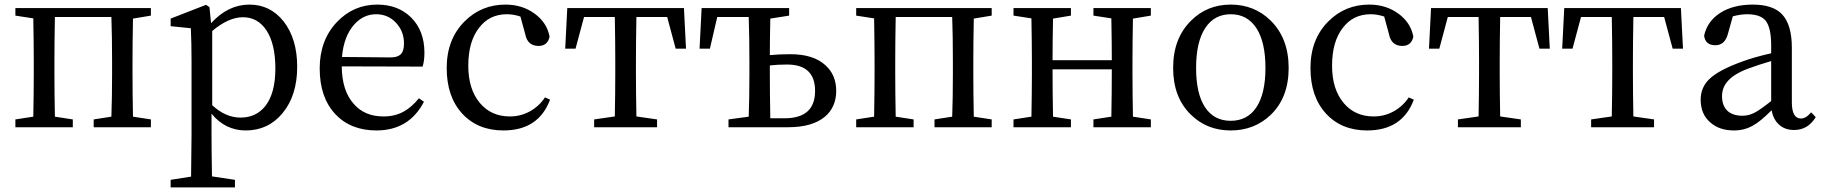

<svg xmlns="http://www.w3.org/2000/svg" viewBox="-20 -554 7933 836"><path d="M47 0V-34L125 -46Q127 -156 127 -230V-289Q127 -362 125 -474L47 -486V-519H637V-486L559 -473Q557 -363 557 -289V-230Q557 -156 559 -46L637 -34V0H388V-34L465 -46Q468 -129 468 -230V-289Q468 -396 465 -480H219Q217 -368 217 -289V-230Q217 -156 219 -46L297 -34V0Z M723 262V229L812 215Q814 91 814 31V-287Q814 -365 811 -431L723 -440V-473L877 -533L892 -523L899 -453Q973 -534 1066 -534Q1156 -534 1214 -462Q1274 -386 1274 -263Q1274 -138 1210 -61Q1148 14 1050 14Q961 14 901 -59V28Q901 90 903 214L1003 229V262ZM1027 -42Q1095 -42 1135 -92Q1179 -148 1179 -255.5Q1179 -363 1140 -422Q1102 -479 1038 -479Q975 -479 904 -419V-96Q962 -42 1027 -42Z M1619 14Q1507 14 1440 -57Q1372 -130 1372 -256Q1372 -379 1447 -458Q1519 -534 1623 -534Q1713 -534 1770 -478Q1828 -420 1828 -325Q1828 -288 1820 -264L1468 -265Q1469 -159 1520 -102Q1567 -47 1650 -47Q1701 -47 1739 -69Q1772 -87 1804 -126L1826 -111Q1761 14 1619 14ZM1680 -304Q1714 -304 1728 -321Q1739 -335 1739 -365Q1739 -417 1705 -454Q1670 -492 1618 -492Q1563 -492 1523 -448Q1477 -397 1469 -306Z M2172 14Q2060 14 1992.5 -59.5Q1925 -133 1925 -258Q1925 -383 2003 -461Q2076 -534 2181 -534Q2254 -534 2308 -494.5Q2362 -455 2373 -394Q2364 -354 2325 -354Q2277 -354 2267 -405L2246 -482Q2216 -492 2187 -492Q2111 -492 2066 -433Q2019 -373 2019 -268Q2019 -165 2070 -105Q2119 -47 2200 -47Q2247 -47 2287 -69Q2327 -91 2353 -130L2375 -120Q2325 14 2172 14Z M2567 0V-34L2657 -47Q2659 -157 2659 -230V-289Q2659 -368 2657 -480H2523L2486 -342H2441L2450 -519H2958L2967 -342H2922L2885 -480H2751Q2749 -368 2749 -289V-230Q2749 -157 2751 -47L2841 -34V0Z M3152 0V-34L3240 -46Q3243 -129 3243 -230V-289Q3243 -396 3240 -480H3103L3071 -342H3026L3035 -519H3416V-486L3334 -473Q3332 -379 3332 -314Q3372 -318 3421 -318Q3522 -318 3574 -270Q3621 -228 3621 -158Q3621 -88 3572 -46Q3517 0 3412 0ZM3334 -39H3396Q3529 -39 3529 -158Q3529 -273 3407 -273Q3363 -273 3332 -269V-230Q3332 -151 3334 -39Z M3708 0V-34L3786 -46Q3788 -156 3788 -230V-289Q3788 -362 3786 -474L3708 -486V-519H4298V-486L4220 -473Q4218 -363 4218 -289V-230Q4218 -156 4220 -46L4298 -34V0H4049V-34L4126 -46Q4129 -129 4129 -230V-289Q4129 -396 4126 -480H3880Q3878 -368 3878 -289V-230Q3878 -156 3880 -46L3958 -34V0Z M4393 0V-34L4471 -46Q4473 -156 4473 -230V-289Q4473 -362 4471 -474L4393 -486V-519H4643V-486L4565 -473Q4563 -365 4563 -292H4821Q4821 -366 4819 -474L4741 -486V-519H4991V-486L4913 -473Q4911 -363 4911 -289V-230Q4911 -158 4913 -46L4991 -34V0H4741V-34L4819 -46Q4821 -154 4821 -252H4563Q4563 -156 4565 -46L4643 -34V0Z M5165 -55Q5088 -130 5088 -258.5Q5088 -387 5166 -464Q5236 -534 5339 -534Q5442 -534 5513 -464Q5591 -387 5591 -258Q5591 -129 5513 -54Q5442 14 5338.5 14Q5235 14 5165 -55ZM5450 -86Q5490 -146 5490 -258Q5490 -371 5450.5 -431.5Q5411 -492 5339 -492Q5267 -492 5227.5 -431.5Q5188 -371 5188 -258Q5188 -146 5227 -87Q5266 -28 5338.5 -28Q5411 -28 5450 -86Z M5933 14Q5821 14 5753.5 -59.5Q5686 -133 5686 -258Q5686 -383 5764 -461Q5837 -534 5942 -534Q6015 -534 6069 -494.5Q6123 -455 6134 -394Q6125 -354 6086 -354Q6038 -354 6028 -405L6007 -482Q5977 -492 5948 -492Q5872 -492 5827 -433Q5780 -373 5780 -268Q5780 -165 5831 -105Q5880 -47 5961 -47Q6008 -47 6048 -69Q6088 -91 6114 -130L6136 -120Q6086 14 5933 14Z M6328 0V-34L6418 -47Q6420 -157 6420 -230V-289Q6420 -368 6418 -480H6284L6247 -342H6202L6211 -519H6719L6728 -342H6683L6646 -480H6512Q6510 -368 6510 -289V-230Q6510 -157 6512 -47L6602 -34V0Z M6908 0V-34L6998 -47Q7000 -157 7000 -230V-289Q7000 -368 6998 -480H6864L6827 -342H6782L6791 -519H7299L7308 -342H7263L7226 -480H7092Q7090 -368 7090 -289V-230Q7090 -157 7092 -47L7182 -34V0Z M7530 14Q7467 14 7428 -20Q7385 -56 7385 -120Q7385 -173 7422 -209Q7463 -249 7566 -286Q7617 -305 7692 -322V-356Q7692 -435 7667 -465Q7644 -492 7587 -492Q7560 -492 7525 -483L7504 -408Q7491 -357 7449 -357Q7405 -357 7400 -399Q7414 -462 7470.5 -498Q7527 -534 7612 -534Q7700 -534 7740 -491Q7782 -446 7782 -346V-108Q7782 -38 7822 -38Q7844 -38 7866 -65L7886 -44Q7852 12 7792 12Q7752 12 7726.5 -11Q7701 -34 7694 -74Q7645 -25 7614 -8Q7576 14 7530 14ZM7567 -50Q7595 -50 7621 -64Q7644 -76 7692 -114V-288Q7640 -273 7591 -255Q7525 -230 7499 -196Q7478 -170 7478 -135Q7478 -93 7503 -70Q7527 -50 7567 -50Z"/></svg>

Font: GenRyuMin TW M
Style: Regular
Weight: 500
Version: Version 1.501;PS 1;hotconv 16.6.51;makeotf.lib2.5.65220